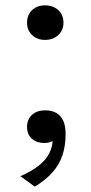

<svg xmlns="http://www.w3.org/2000/svg" viewBox="-20 -531 339 717"><path d="M148 -382Q119 -382 100 -400Q81 -418 81 -446Q81 -476 100 -493.5Q119 -511 148 -511Q178 -511 197.5 -493.5Q217 -476 217 -446Q217 -418 197.5 -400Q178 -382 148 -382ZM110 166 56 127Q97 109 123.5 88.5Q150 68 163.5 42.5Q177 17 177 -15Q178 -20 179.5 -24Q181 -28 183 -29.5Q185 -31 187.5 -30Q190 -29 192 -26Q190 -16 183 -9.5Q176 -3 167 0Q158 3 146 3Q117 3 99 -13Q81 -29 81 -57Q81 -85 99.5 -102Q118 -119 149 -119Q172 -119 189 -110Q206 -101 215.5 -81.5Q225 -62 225 -31Q225 13 213.5 48Q202 83 176.5 112Q151 141 110 166Z"/></svg>

Font: Roboto Serif SemiCondensed Light
Style: Regular
Weight: 300
Width: 4
Designer: Greg Gazdowicz
Foundry: Commercial Type
Version: Version 1.007